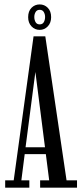

<svg xmlns="http://www.w3.org/2000/svg" viewBox="-20 -870 378 890"><path d="M4 0V-34H43.5L135.5 -701.5H190L288.5 -34H337V0H166V-34H208L192.5 -155.5H94.5L79 -34H116V0ZM144 -536.5 98.5 -187.5H188.5L144 -536.5ZM164 -731.5Q141.5 -731.5 126 -747.8Q110.5 -764 110.5 -790.5Q110.5 -818 126 -833.8Q141.5 -849.5 164 -849.5Q186 -849.5 201.5 -833.8Q217 -818 217 -790.5Q217 -764 201.5 -747.8Q186 -731.5 164 -731.5ZM164 -757Q177 -757 183 -767.2Q189 -777.5 189 -791.5Q189 -804 183 -814.2Q177 -824.5 164 -824.5Q151 -824.5 145 -814.2Q139 -804 139 -791.5Q139 -777.5 145 -767.2Q151 -757 164 -757Z"/></svg>

Font: Imbue 10pt
Style: Regular
Weight: 400
Designer: Tyler Finck
Foundry: Etcetera Type Company
Version: Version 1.102; ttfautohint (v1.8.3)